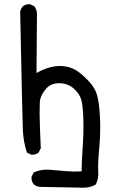

<svg xmlns="http://www.w3.org/2000/svg" viewBox="-20 -741 540 894"><path d="M164 129Q148 127 137 117Q125 103 127 82L137 62Q172 46 212.5 49.5Q253 53 289 56Q325 59 360 57Q360 16 365 -56Q370 -128 368 -188.5Q366 -249 358.5 -276.5Q351 -304 323.5 -328.5Q296 -353 257.5 -353.5Q219 -354 197.5 -331Q176 -308 168 -281.5Q160 -255 170 -51L160 -31Q146 -19 125 -21L105 -31Q89 -81 86.5 -134.5Q84 -188 74 -684Q76 -700 86 -711Q100 -723 121 -721L141 -711Q155 -690 152 -662L150 -401Q185 -421 219 -429Q253 -437 283 -432Q313 -427 335.5 -413Q358 -399 389.5 -367Q421 -335 431.5 -300Q442 -265 445.5 -195.5Q449 -126 442 -51.5Q435 23 437.5 57.5Q440 92 425 119Q400 133 368.5 133Q337 133 164 129Z"/></svg>

Font: NaniFont Regular
Style: Regular
Weight: 400
Designer: Nanigashitei
Version: Version 1.036